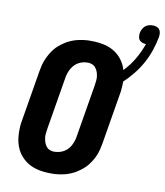

<svg xmlns="http://www.w3.org/2000/svg" viewBox="-95 -963 903 1049"><g transform="rotate(10 356.0 -438.5)"><path d="M257 8Q238 8 219 6Q200 4 182 -0.5Q164 -5 147 -13Q130 -21 116 -32Q102 -43 90 -57Q78 -71 70 -87Q62 -103 57 -120.5Q52 -138 50 -157Q48 -176 48.5 -198.5Q49 -221 51 -234L101 -534Q104 -551 108 -567Q112 -583 119 -599Q126 -615 134.5 -630Q143 -645 154 -659Q165 -673 179 -684.5Q193 -696 207.5 -705.5Q222 -715 238 -722Q254 -729 271 -733.5Q288 -738 307 -740.5Q326 -743 338 -743H352Q386 -743 418.5 -736.5Q451 -730 477.5 -714Q504 -698 523 -673Q542 -648 551 -617Q585 -652 609 -693.5Q633 -735 648 -778Q638 -778 628 -781.5Q618 -785 611.5 -792.5Q605 -800 604 -810.5Q603 -821 604 -832Q606 -842 611 -852.5Q616 -863 625 -871Q634 -879 645 -882Q656 -885 666 -885Q678 -885 688.5 -881.5Q699 -878 705 -869.5Q711 -861 712 -850Q713 -839 711 -827Q704 -790 691.5 -753Q679 -716 660 -681Q641 -646 615.5 -614Q590 -582 561 -555Q560 -548 560.5 -539.5Q561 -531 560 -524Q559 -517 558.5 -511.5Q558 -506 558 -501L508 -201Q505 -184 501 -168Q497 -152 490.5 -136Q484 -120 475 -105Q466 -90 455 -76Q444 -62 430 -50.5Q416 -39 401.5 -29.5Q387 -20 371 -13Q355 -6 338 -1.5Q321 3 302 5.5Q283 8 272 8ZM251 -112H257Q269 -112 282 -115Q295 -118 307 -124.5Q319 -131 328.5 -140.5Q338 -150 344.5 -161.5Q351 -173 356 -187.5Q361 -202 362 -210L411 -504Q412 -512 413 -519.5Q414 -527 415 -535Q416 -543 415.5 -550.5Q415 -558 413.5 -565Q412 -572 410 -579Q408 -586 404.5 -592.5Q401 -599 396.5 -604.5Q392 -610 386 -614Q380 -618 371.5 -620.5Q363 -623 359 -623H352Q340 -623 327 -620Q314 -617 302 -610.5Q290 -604 281 -594.5Q272 -585 265 -573.5Q258 -562 253 -547.5Q248 -533 247 -525L198 -231Q197 -223 196 -215.5Q195 -208 194 -200Q193 -192 193.5 -184.5Q194 -177 195.5 -170Q197 -163 199 -156Q201 -149 204.5 -142.5Q208 -136 212.5 -130.5Q217 -125 223 -121Q229 -117 237.5 -114.5Q246 -112 251 -112Z"/></g></svg>

Font: Iosevka Aile Heavy
Style: Italic
Weight: 900
Italic angle: -9°
Designer: Belleve Invis
Foundry: Belleve Invis
Version: Version 31.1.0; ttfautohint (v1.8.4)